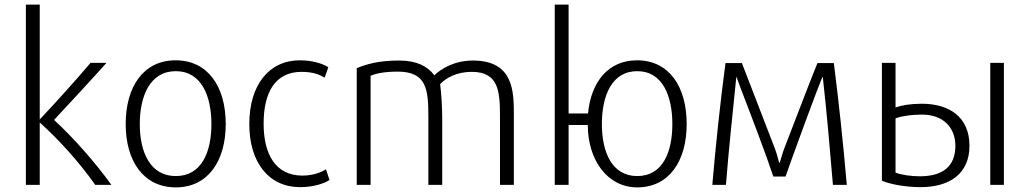

<svg xmlns="http://www.w3.org/2000/svg" viewBox="-20 -800 4457 831"><path d="M92 -780V0H152V-270C231 -199 322 -100 392 0H462C394 -95 296 -206 214 -281C285 -357 374 -453 441 -528H372C310 -455 222 -357 152 -283V-780Z M741 11C880 11 957 -103 957 -263C957 -425 880 -539 740 -539C601 -539 524 -425 524 -263C524 -103 601 11 741 11ZM741 -492C852 -492 895 -384 895 -263C895 -141 852 -38 741 -38C630 -38 585 -141 585 -263C585 -384 629 -492 741 -492Z M1279 10C1336 10 1384 -6 1406 -21L1391 -67C1371 -55 1337 -40 1289 -40C1172 -40 1121 -133 1121 -265C1121 -400 1171 -489 1285 -489C1335 -489 1363 -477 1385 -464C1391 -479 1396 -494 1401 -509C1381 -522 1338 -539 1278 -539C1144 -539 1059 -432 1059 -263C1059 -97 1143 10 1279 10Z M1584 0V-472C1607 -482 1644 -490 1701 -490C1827 -490 1834 -413 1834 -293V0H1894V-282C1894 -334 1891 -389 1885 -436C1910 -462 1955 -489 2022 -489C2141 -489 2144 -400 2144 -291V0H2204V-302C2204 -402 2204 -538 2027 -538C1945 -538 1887 -501 1860 -474C1829 -515 1781 -538 1708 -538C1617 -538 1566 -522 1524 -505V0Z M2441 0V-259H2524C2524 -110 2607 11 2738 11C2876 11 2952 -103 2952 -263C2952 -425 2876 -539 2737 -539C2613 -539 2538 -446 2525 -309H2441V-780H2381V0ZM2738 -492C2848 -492 2890 -384 2890 -263C2890 -141 2848 -38 2738 -38C2629 -38 2585 -141 2585 -263C2585 -384 2627 -492 2738 -492Z M3063 0H3122C3134 -155 3151 -307 3167 -468C3170 -463 3177 -440 3186 -417C3233 -295 3294 -136 3327 -36H3380C3392 -73 3534 -463 3541 -468C3559 -308 3572 -153 3585 0H3645C3630 -175 3611 -354 3589 -527H3518C3479 -431 3427 -293 3373 -154C3364 -130 3356 -94 3353 -94C3349 -104 3345 -127 3335 -154C3282 -292 3228 -430 3191 -527H3120C3097 -354 3078 -175 3063 0Z M3797 -18C3833 -2 3902 10 3964 10C4090 10 4176 -48 4176 -169C4176 -297 4084 -351 3970 -351C3920 -351 3881 -344 3856 -335V-528H3797ZM3971 -304C4060 -304 4115 -250 4115 -169C4115 -82 4063 -37 3961 -37C3924 -37 3880 -43 3856 -53V-288C3887 -299 3929 -304 3971 -304ZM4266 0H4325V-528H4266Z"/></svg>

Font: Repo Light
Style: Regular
Weight: 300
Designer: Stefan Peev
Foundry: Context Ltd
Version: Version 001.502